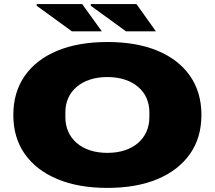

<svg xmlns="http://www.w3.org/2000/svg" viewBox="-20 -905 1048 937"><path d="M504 12Q363 12 260 -31Q157 -74 101 -153.5Q45 -233 45 -344Q45 -455 101 -535Q157 -615 260 -657.5Q363 -700 504 -700Q646 -700 748.5 -657.5Q851 -615 907 -535Q963 -455 963 -344Q963 -233 907 -153.5Q851 -74 748.5 -31Q646 12 504 12ZM504 -159Q551 -159 589 -171.5Q627 -184 654 -207.5Q681 -231 695 -263Q709 -295 709 -333V-357Q709 -395 695 -426.5Q681 -458 654 -481Q627 -504 589 -516.5Q551 -529 504 -529Q457 -529 419 -516.5Q381 -504 354 -481Q327 -458 313 -426.5Q299 -395 299 -357V-333Q299 -295 313 -263Q327 -231 354 -207.5Q381 -184 419 -171.5Q457 -159 504 -159ZM595 -752 423 -877V-885H646L741 -752ZM331 -752 159 -877V-885H381L477 -752Z"/></svg>

Font: Archivo Expanded Black
Style: Regular
Weight: 900
Width: 7
Designer: Hector Gatti
Foundry: Omnibus-Type
Version: Version 2.001